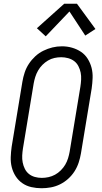

<svg xmlns="http://www.w3.org/2000/svg" viewBox="-20 -992 540 1020"><path d="M201 8Q173 8 146.5 2Q120 -4 98.5 -19Q77 -34 63 -56Q49 -78 42.5 -103.5Q36 -129 37 -157Q38 -185 42 -213L99 -558Q103 -582 111 -606.5Q119 -631 133.5 -653Q148 -675 167.5 -693Q187 -711 210.5 -722.5Q234 -734 258.5 -740Q283 -746 309 -746Q337 -746 363 -738.5Q389 -731 410.5 -716.5Q432 -702 446 -679.5Q460 -657 466.5 -631.5Q473 -606 472 -578Q471 -550 467 -522L410 -177Q406 -153 398 -128.5Q390 -104 376 -82Q362 -60 342 -42Q322 -24 298.5 -12.5Q275 -1 250 3.5Q225 8 201 8ZM202 -47Q220 -47 238 -51Q256 -55 272.5 -64Q289 -73 303 -87Q317 -101 326.5 -117Q336 -133 341.5 -151Q347 -169 350 -186L407 -531Q410 -550 411 -569.5Q412 -589 408.5 -606.5Q405 -624 396.5 -640.5Q388 -657 374 -667.5Q360 -678 342 -683Q324 -688 305 -688Q287 -688 269 -684Q251 -680 235 -670.5Q219 -661 205.5 -647.5Q192 -634 182.5 -617.5Q173 -601 167.5 -583.5Q162 -566 159 -549L102 -204Q99 -185 98 -166Q97 -147 100.5 -129Q104 -111 112 -95Q120 -79 133.5 -68Q147 -57 165 -52Q183 -47 202 -47ZM223 -799 176 -842 321 -972H389L487 -838L433 -803L349 -931Z"/></svg>

Font: Iosevka Slab Light
Style: Italic
Weight: 300
Italic angle: -9°
Monospace: yes
Designer: Belleve Invis
Foundry: Belleve Invis
Version: Version 11.1.1; ttfautohint (v1.8.3)